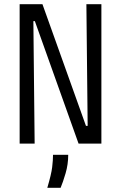

<svg xmlns="http://www.w3.org/2000/svg" viewBox="-20 -680 573 909"><path d="M73 0V-660H181L387 -84H395L389 -660H460V0H352L145 -580H138L144 0ZM204 209Q223 145 227 111.5Q231 78 231 53H303Q303 98 290.5 140.5Q278 183 267 209Z"/></svg>

Font: Bricolage Grotesque 10pt Condensed Light
Style: Regular
Weight: 300
Width: 3
Designer: Mathieu Triay
Foundry: Atelier Triay
Version: Version 1.000; ttfautohint (v1.8.4.7-5d5b);gftools[0.9.32]